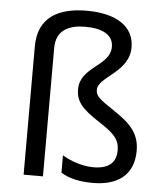

<svg xmlns="http://www.w3.org/2000/svg" viewBox="-54 -813 739 870"><g transform="rotate(5 315.5 -377.5)"><path d="M522 -617C522 -716 435 -765 306 -765C180 -765 85 -718 85 -584V0H173V-584C173 -669 236 -692 306 -692C380 -692 433 -668 433 -612C433 -523 297 -511 297 -407C297 -354 322 -321 406 -267C477 -221 500 -195 500 -147C500 -94 470 -61 397 -61C344 -61 289 -82 255 -103V-24C290 -2 337 10 400 10C510 10 586 -39 586 -153C586 -232 542 -275 470 -323C396 -372 382 -385 382 -412C382 -472 522 -503 522 -617Z"/></g></svg>

Font: Noto Sans Kayah Li
Style: Regular
Weight: 400
Designer: Monotype Design Team, Sérgio Martins
Foundry: Monotype Imaging Inc.
Version: Version 2.002